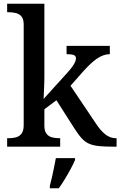

<svg xmlns="http://www.w3.org/2000/svg" viewBox="-20 -780 640 1021"><path d="M18 0V-45H27Q48 -45 66 -50Q84 -55 95 -70Q106 -85 106 -115V-649Q106 -678 94.5 -692Q83 -706 65 -710.5Q47 -715 27 -715H18V-760H216V-374Q216 -361 215.5 -341Q215 -321 214 -301Q213 -281 212.5 -267.5Q212 -254 212 -254L337 -392Q356 -413 366 -427.5Q376 -442 380 -452Q384 -462 384 -470Q384 -483 371.5 -487.5Q359 -492 334 -492V-536H564V-492Q547 -492 530 -486Q513 -480 496 -468.5Q479 -457 461 -440Q443 -423 423 -401L355 -324L488 -126Q514 -86 540 -65.5Q566 -45 597 -45H600V0H586Q539 0 508 -3Q477 -6 455.5 -15Q434 -24 416 -43Q398 -62 377 -95L280 -247L216 -199V-111Q216 -83 227.5 -68.5Q239 -54 257 -49.5Q275 -45 295 -45H300V0ZM245 208Q251 187 256.5 161.5Q262 136 267.5 110Q273 84 277 61H379V71Q370 92 355.5 119Q341 146 324.5 173Q308 200 293 221H245Z"/></svg>

Font: Noto Serif Armenian Medium
Style: Regular
Weight: 500
Version: Version 2.007